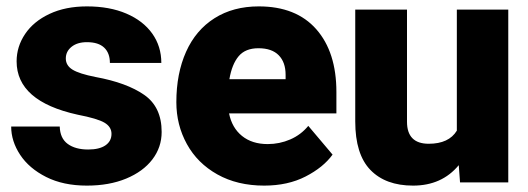

<svg xmlns="http://www.w3.org/2000/svg" viewBox="-20 -571 1653 601"><path d="M223 -212Q32 -254 32 -379Q32 -425 58.5 -464.5Q85 -504 135 -527.5Q185 -551 252 -551Q323 -551 375.5 -528.5Q428 -506 456.5 -466Q485 -426 485 -374H324Q324 -405 306 -422Q288 -439 252 -439Q222 -439 204 -424.5Q186 -410 186 -388Q186 -366 207 -353Q228 -340 279 -330Q377 -312 431.5 -274Q486 -236 486 -158Q486 -110 457 -72Q428 -34 375 -12Q322 10 252 10Q178 10 124.5 -17Q71 -44 43 -86.5Q15 -129 15 -175H167Q168 -138 192 -120.5Q216 -103 256 -103Q291 -103 310 -116Q329 -129 329 -152Q329 -174 307 -187Q285 -200 223 -212Z M532 -251Q532 -341 562.5 -409Q593 -477 651.5 -514Q710 -551 790 -551Q907 -551 970 -479.5Q1033 -408 1033 -283V-216H697Q706 -171 737.5 -145.5Q769 -120 818 -120Q855 -120 888.5 -134.5Q922 -149 945 -177L1021 -87Q992 -47 936.5 -18.5Q881 10 807 10Q723 10 660.5 -25Q598 -60 565 -120Q532 -180 532 -251ZM698 -323H874V-337Q874 -376 852.5 -398Q831 -420 789 -420Q748 -420 727 -395Q706 -370 698 -323Z M1571 0H1420L1416 -54Q1363 10 1273 10Q1187 10 1139.5 -39Q1092 -88 1092 -191V-541H1254V-190Q1254 -121 1322 -121Q1385 -121 1410 -162V-541H1571Z"/></svg>

Font: Freesentation 9 Black
Style: Regular
Weight: 900
Designer: glyphs from Roboto by Christian Robertson / Hangul glyphs from Noto Sans CJK(Source Han Sans) by Jang Soo-young and Kang
Foundry: PT&
Version: Version 2.001